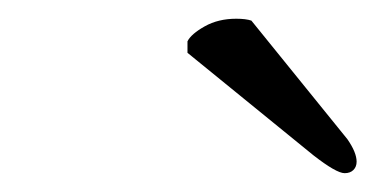

<svg xmlns="http://www.w3.org/2000/svg" viewBox="-20 -684 399 204"><path d="M247.1 -662.1 349.1 -536.1Q358.9 -522 358.9 -512.2Q358.9 -506.8 355.5 -503.4Q352.1 -500 346.2 -500Q337.4 -500 313 -519L179.2 -627.9V-640.1Q183.1 -647.9 197.5 -656Q211.9 -664.1 231 -664.1Q241.2 -664.1 247.1 -662.1Z"/></svg>

Font: Common Serif News
Style: Italic
Weight: 450
Italic angle: -12°
Designer: Philipp H. Poll, Khaled Hosny
Foundry: Stefan Peev, Context Ltd.
Version: Version 1.026